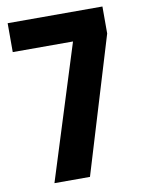

<svg xmlns="http://www.w3.org/2000/svg" viewBox="-81 -768 611 824"><g transform="rotate(-10 224.0 -355.5)"><path d="M88.9 0H243.7L423.3 -593.3V-710.9H10.3V-585H272.9Z"/></g></svg>

Font: Roboto Flex Super Cond Bold
Style: Regular
Weight: 700
Width: 3
Designer: Berlow after Robertson
Foundry: Google
Version: Version 3.000